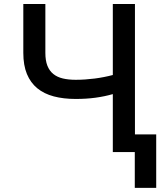

<svg xmlns="http://www.w3.org/2000/svg" viewBox="-20 -747 787 943"><path d="M94.5 -487.2V-727.3H202.8V-487.2Q202.8 -449.6 212.7 -424.4Q222.7 -399.1 241.7 -383.7Q260.7 -368.3 288.4 -361.7Q316.1 -355.1 351.6 -355.1Q374.3 -355.1 398.1 -356.7Q421.9 -358.3 445.3 -361.3Q468.8 -364.3 491.3 -368.8Q513.8 -373.2 534.1 -378.6V-727.3H642.8V-87H747.2V175.8H642V0H534.1V-284.8Q494.7 -273.4 449.6 -267.2Q404.5 -261 351.6 -261Q291.9 -261 244.1 -273.6Q196.4 -286.2 163.2 -313.4Q130 -340.6 112.2 -383.5Q94.5 -426.5 94.5 -487.2Z"/></svg>

Font: Cannonade Med
Style: Regular
Weight: 500
Designer: Rasmus Andersson
Foundry: rsms
Version: Version 3.012;git-f93a4a705